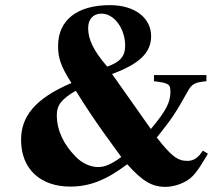

<svg xmlns="http://www.w3.org/2000/svg" viewBox="-20 -711 873 747"><path d="M789 -113 769 -125C752 -98 734 -85 709 -85C671 -85 646 -104 590 -176C645 -245 662 -268 710 -355C726 -385 740 -391 783 -395V-419H579V-395C638 -388 643 -383 643 -354C643 -314 628 -282 567 -209L416 -423C522 -462 568 -506 568 -570C568 -641 505 -691 408 -691C280 -691 206 -633 206 -532C206 -488 214 -457 258 -388C114 -327 62 -256 62 -167C62 -50 141 15 253 15C328 15 393 -10 475 -72C534 -6 571 16 624 16C655 16 692 4 717 -15C733 -27 749 -46 774 -88ZM467 -533C467 -492 447 -469 397 -452C340 -518 323 -561 323 -602C323 -637 343 -658 375 -658C424 -658 467 -600 467 -533ZM452 -100C413 -72 388 -61 362 -61C332 -61 298 -76 273 -103C229 -148 201 -202 201 -264C201 -302 220 -326 275 -358C347 -240 420 -145 452 -100Z"/></svg>

Font: STIXGeneral
Style: Bold
Weight: 700
Designer: MicroPress Inc., with final additions and corrections provided by Coen Hoffman, Elsevier (retired)
Version: Version 1.1.0